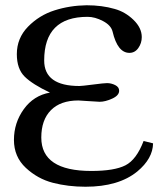

<svg xmlns="http://www.w3.org/2000/svg" viewBox="-20 -704 620 730"><path d="M526 -168 562 -159Q561 -101 502 -52Q431 6 305 6Q239 6 181 -9Q123 -24 78 -66Q33 -108 33 -172Q33 -237 70.5 -289Q108 -341 170 -352Q104 -383 74 -412.5Q44 -442 44 -498Q44 -559 86.5 -602.5Q129 -646 187 -664.5Q245 -683 309 -684Q368 -684 416 -670Q456 -659 487.5 -628.5Q519 -598 519 -563Q519 -540 506 -521.5Q493 -503 472 -503Q427 -503 408 -584Q402 -608 371.5 -624Q341 -640 313 -640Q148 -640 148 -474Q148 -377 282 -377Q291 -377 333.5 -382.5Q376 -388 387 -388Q403 -388 418 -380.5Q433 -373 433 -359Q433 -341 406.5 -329Q380 -317 359 -317Q351 -317 317.5 -319.5Q284 -322 278 -322Q210 -322 173.5 -285Q137 -248 137 -181Q137 -54 327 -54Q415 -54 457 -75.5Q499 -97 526 -168Z"/></svg>

Font: STIX Math
Style: Regular
Weight: 400
Designer: MicroPress Inc., with final additions and corrections provided by Coen Hoffman, Elsevier (retired)
Version: Version 1.1.1